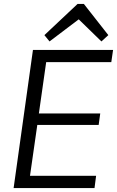

<svg xmlns="http://www.w3.org/2000/svg" viewBox="-20 -953 593 973"><path d="M132 -62H467L459 0H49L147 -700H553L544 -638H214L177 -378H488L480 -320H169ZM205 -775 373 -933H405L529 -775L494 -743L379 -855L231 -743Z"/></svg>

Font: Pathway Extreme 8pt Thin 12pt Light
Style: Italic
Weight: 300
Italic angle: -8°
Version: Version 1.001;gftools[0.9.26]